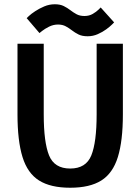

<svg xmlns="http://www.w3.org/2000/svg" viewBox="-20 -872 658 900"><path d="M556 -336Q556 -212 532.5 -136Q509 -60 455 -26Q401 8 309 8Q217 8 163 -26Q109 -60 85.5 -136Q62 -212 62 -336V-667H185V-336Q185 -205 210 -143.5Q235 -82 309 -82Q383 -82 408 -143.5Q433 -205 433 -336V-667H556ZM105 -787Q105 -787 115.5 -797Q126 -807 145 -819.5Q164 -832 187.5 -842Q211 -852 237 -852Q262 -852 279 -843.5Q296 -835 309.5 -824.5Q323 -814 338.5 -805.5Q354 -797 376 -797Q398 -797 415 -807Q432 -817 442 -827Q452 -837 452 -837L515 -767Q515 -767 505 -757Q495 -747 478 -734.5Q461 -722 438.5 -712Q416 -702 391 -702Q365 -702 348 -710.5Q331 -719 317.5 -729.5Q304 -740 288.5 -748.5Q273 -757 252 -757Q230 -757 210 -747Q190 -737 177.5 -727Q165 -717 165 -717Z"/></svg>

Font: Epunda Sans SemiBold
Style: Regular
Weight: 600
Designer: Simon Atzbach
Foundry: typofactur
Version: Version 2.204; ttfautohint (v1.8.4.7-5d5b)